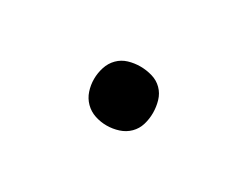

<svg xmlns="http://www.w3.org/2000/svg" viewBox="-33 -560 566 440"><g transform="rotate(30 250.0 -340.0)"><path d="M250 -262Q266 -262 281.5 -267Q297 -272 308 -283Q319 -294 323.5 -309Q328 -324 328 -340Q328 -356 323.5 -371.5Q319 -387 308 -398Q297 -409 281.5 -413.5Q266 -418 250 -418Q234 -418 219 -413.5Q204 -409 193 -398Q182 -387 177 -371.5Q172 -356 172 -340Q172 -324 177 -309Q182 -294 193 -283Q204 -272 219 -267Q234 -262 250 -262Z"/></g></svg>

Font: Iosevka SS09
Style: Regular
Weight: 400
Monospace: yes
Designer: Belleve Invis
Foundry: Belleve Invis
Version: Version 5.2.1; ttfautohint (v1.8.3)